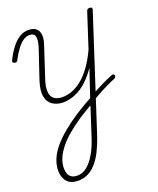

<svg xmlns="http://www.w3.org/2000/svg" viewBox="-202 -626 1052 1276"><g transform="rotate(-20 324.5 11.5)"><path d="M416 33Q435 22 454.5 11.5Q474 1 495 -9.5Q516 -20 536 -28.5Q556 -37 575 -45Q583 -48 588 -44.5Q593 -41 594 -35.5Q595 -30 591.5 -24Q588 -18 578 -14Q559 -7 537.5 3.5Q516 14 493.5 25Q471 36 449.5 48.5Q428 61 406 74ZM127 539Q75 539 49 509.5Q23 480 23 432Q23 391 40 350.5Q57 310 89.5 271.5Q122 233 166.5 196Q211 159 265 123Q285 110 306 97.5Q327 85 347.5 72.5Q368 60 388 50L452 -141Q420 -95 387.5 -63.5Q355 -32 323.5 -15Q292 2 264 9Q236 16 214 16Q170 16 138.5 -4Q107 -24 98.5 -66Q90 -108 111 -174L181 -382Q197 -435 190 -458.5Q183 -482 151 -482Q128 -482 106 -467Q84 -452 62 -422.5Q40 -393 18 -351Q14 -345 10 -342.5Q6 -340 -3 -342Q-12 -344 -15 -350Q-18 -356 -14 -363Q9 -410 35.5 -444.5Q62 -479 92 -497.5Q122 -516 157 -516Q179 -516 196.5 -508Q214 -500 223 -483.5Q232 -467 232 -443Q232 -419 221 -387L148 -164Q134 -119 136 -86.5Q138 -54 159 -36.5Q180 -19 219 -19Q248 -19 281.5 -30Q315 -41 350.5 -68Q386 -95 420 -140Q454 -185 487 -254L567 -500Q570 -508 574.5 -511.5Q579 -515 589 -515Q601 -515 604.5 -509Q608 -503 604 -494L345 304Q326 360 304 403.5Q282 447 255 477.5Q228 508 196.5 523.5Q165 539 127 539ZM133 505Q169 505 200 481Q231 457 258.5 411Q286 365 307 300L373 96Q359 104 343 113.5Q327 123 311 133Q295 143 281 152Q230 186 189.5 220.5Q149 255 121 290Q93 325 78.5 359.5Q64 394 64 430Q64 451 70.5 468Q77 485 92.5 495Q108 505 133 505Z"/></g></svg>

Font: Playwrite CO Thin
Style: Regular
Weight: 250
Version: Version 1.002